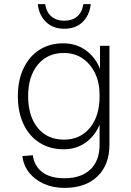

<svg xmlns="http://www.w3.org/2000/svg" viewBox="-20 -753 640 935"><path d="M294 162Q238 162 193.5 142Q149 122 121.5 87Q94 52 89 7L140 3Q146 54 185 84.5Q224 115 294 115Q375 115 420 72.5Q465 30 465 -49V-146Q443 -92 397.5 -59Q352 -26 290 -26Q223 -26 172.5 -58Q122 -90 94.5 -148.5Q67 -207 67 -285Q67 -362 94.5 -420Q122 -478 171.5 -510Q221 -542 288 -542Q353 -542 400 -506.5Q447 -471 467 -417V-530H513V-49Q513 50 454.5 106Q396 162 294 162ZM291 -73Q370 -73 417.5 -130Q465 -187 465 -285Q466 -347 444 -394Q422 -441 383 -468Q344 -495 291 -495Q211 -495 164 -438Q117 -381 117 -285Q117 -187 164 -130Q211 -73 291 -73ZM293 -613Q238 -613 204 -646Q170 -679 164 -733H200Q206 -693 231 -672.5Q256 -652 293 -652Q331 -652 355.5 -672.5Q380 -693 386 -733H422Q416 -679 382.5 -646Q349 -613 293 -613Z"/></svg>

Font: Geist Mono ExtraLight
Style: Regular
Weight: 200
Monospace: yes
Designer: Basement.studio, Andrés Briganti, Mateo Zaragoza
Foundry: Basement.studio, Vercel, Andrés Briganti, Guido Ferreyra, Mateo Zaragoza
Version: Version 1.500; ttfautohint (v1.8.4.7-5d5b)